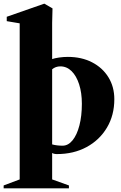

<svg xmlns="http://www.w3.org/2000/svg" viewBox="-52 -830 662 1053"><path d="M-32 203V187L56 154V-702L-15 -714V-738L191 -810L236 -784L234 -705V-506Q248 -511 272 -514.5Q296 -518 320 -518Q395 -518 452.5 -488.5Q510 -459 542.5 -406.5Q575 -354 575 -286Q575 -198 534.5 -130Q494 -62 423 -23.5Q352 15 260 15Q244 15 234 9V154L326 187V203ZM291 -31Q322 -31 346 -60.5Q370 -90 383.5 -142Q397 -194 397 -261Q397 -321 382 -367.5Q367 -414 340.5 -440Q314 -466 279 -466Q253 -466 234 -450V-38Q260 -31 291 -31Z"/></svg>

Font: Wittgenstein Black
Style: Regular
Weight: 900
Designer: Jörg Drees
Foundry: Jörg Drees
Version: Version 1.303; ttfautohint (v1.8.4.7-5d5b)